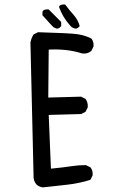

<svg xmlns="http://www.w3.org/2000/svg" viewBox="-20 -813 540 841"><path d="M168 7.8Q152.3 5.9 140.6 -3.9Q125 -21.5 127 -44.9L113.3 -627Q117.2 -646.5 127 -662.1L146.5 -671.9Q287.1 -668 319.8 -663.1Q352.5 -658.2 379.9 -644.5Q391.6 -630.9 389.6 -609.4L379.9 -589.8Q362.3 -575.2 338.9 -579.1Q305.7 -589.8 269 -593.8Q232.4 -597.7 193.4 -595.7L191.4 -385.7L335 -389.6L354.5 -379.9Q366.2 -364.3 364.3 -342.8L354.5 -323.2L335 -313.5L193.4 -309.6L203.1 -74.2Q261.7 -80.1 292.5 -85Q323.2 -89.8 356.4 -89.8L376 -80.1Q387.7 -66.4 385.7 -44.9L376 -25.4Q327.1 -9.8 273.9 -3.9Q220.7 2 168 7.8ZM228.5 -687.5 214.8 -693.4 205.1 -703.1 166 -746.1V-761.7L169.9 -767.6Q179.7 -773.4 193.4 -771.5L248 -716.8V-699.2Q240.2 -687.5 228.5 -687.5ZM309.6 -687.5 294.9 -693.4 287.1 -701.2Q253.9 -738.3 238.3 -783.2L242.2 -789.1Q252 -794.9 265.6 -793Q283.2 -769.5 302.2 -748Q321.3 -726.6 329.1 -699.2Q321.3 -687.5 309.6 -687.5Z"/></svg>

Font: JasonHandwriting1
Style: Regular
Weight: 400
Version: Version 1.48.20